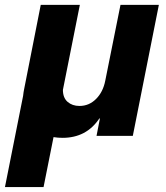

<svg xmlns="http://www.w3.org/2000/svg" viewBox="-56 -545 665 770"><path d="M36.6 -160.2Q38.6 -177.7 40.5 -186L107.4 -525.4H264.2L196.3 -184.6Q196.3 -152.8 215.1 -136.5Q233.9 -120.1 262.7 -120.1Q301.3 -120.1 329.3 -148.2Q357.4 -176.3 366.2 -221.7L427.2 -525.4H581.1L476.6 0H331.1L344.7 -69.8H342.3Q290.5 7.8 194.8 7.8Q175.8 7.8 158.7 4.9L118.7 205.1H-36.1Z"/></svg>

Font: Reddit Sans Chocolate ExBold
Style: Italic
Weight: 800
Italic angle: -11.25°
Designer: Stephen Hutchings
Version: Version 1.013